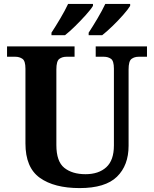

<svg xmlns="http://www.w3.org/2000/svg" viewBox="-20 -951 787 981"><path d="M387 10Q257 10 183.5 -42.5Q110 -95 110 -218V-600Q110 -640 94.5 -650.5Q79 -661 59 -661H16V-714H361V-661H319Q298 -661 283 -650Q268 -639 268 -596V-210Q268 -126 308.5 -93.5Q349 -61 417 -61Q484 -61 523 -96.5Q562 -132 562 -208V-600Q562 -640 547 -650.5Q532 -661 511 -661H469V-714H731V-661H688Q667 -661 652 -650Q637 -639 637 -596V-206Q637 -106 577.5 -48Q518 10 387 10ZM433 -784Q454 -816 478 -856.5Q502 -897 518 -931H645V-921Q635 -904 609.5 -875Q584 -846 554.5 -817.5Q525 -789 502 -771H433ZM243 -784Q264 -816 288 -856.5Q312 -897 328 -931H455V-921Q445 -904 419 -875Q393 -846 364 -817.5Q335 -789 312 -771H243Z"/></svg>

Font: Noto Serif Vithkuqi
Style: Regular
Weight: 400
Version: Version 1.005